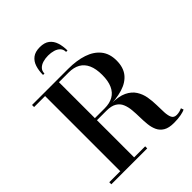

<svg xmlns="http://www.w3.org/2000/svg" viewBox="-271 -1132 1284 1284"><g transform="rotate(-45 371.0 -490.0)"><path d="M206.5 -379V-390.5H353Q401 -390.5 433.8 -409Q466.5 -427.5 483.5 -465.2Q500.5 -503 500.5 -560.5Q500.5 -618 483.5 -655.8Q466.5 -693.5 433.8 -712Q401 -730.5 353 -730.5H26V-750H368Q448 -750 508.5 -729.8Q569 -709.5 602.8 -667.5Q636.5 -625.5 636.5 -560.5Q636.5 -495.5 604.8 -455.5Q573 -415.5 513 -397.2Q453 -379 368 -379ZM26 0V-19.5H365.5V0ZM130 -10.5V-738H261V-10.5ZM613 6.5Q565 6.5 538 -9.5Q511 -25.5 498.2 -52.5Q485.5 -79.5 482 -113Q478.5 -146.5 478 -182.2Q477.5 -218 474.5 -251.5Q471.5 -285 460.2 -312Q449 -339 423 -355Q397 -371 351 -371H206.5V-381.5H407Q477.5 -381.5 518.5 -361.8Q559.5 -342 580.2 -309.5Q601 -277 607.8 -238.5Q614.5 -200 615 -161.2Q615.5 -122.5 617 -90.2Q618.5 -58 628 -38.2Q637.5 -18.5 663 -18.5Q678.5 -18.5 691.2 -22Q704 -25.5 714.5 -30.5L721 -11.5Q709 -5 680.2 0.8Q651.5 6.5 613 6.5ZM220 -840Q220 -881 230.8 -914.5Q241.5 -948 267 -967.5Q292.5 -987 336 -987Q379.5 -987 404.8 -967.5Q430 -948 440.8 -914.5Q451.5 -881 451.5 -840H438Q438 -864 423.8 -879Q409.5 -894 386.2 -901Q363 -908 336 -908Q309 -908 285.5 -901Q262 -894 247.8 -879Q233.5 -864 233.5 -840Z"/></g></svg>

Font: Bodoni Moda 11pt SemiBold
Style: Regular
Weight: 600
Designer: Owen Earl
Foundry: indestructible type
Version: Version 2.004